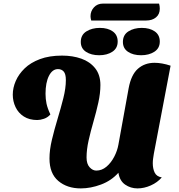

<svg xmlns="http://www.w3.org/2000/svg" viewBox="-20 -1027 992 1067"><path d="M429 20Q353 20 304 -21.5Q255 -63 255 -146Q255 -194 268.5 -250.5Q282 -307 300 -366.5Q318 -426 332 -481.5Q346 -537 346 -582Q346 -616 334 -629.5Q322 -643 302 -643Q271 -643 252 -605.5Q233 -568 233 -506Q233 -477 238.5 -451Q244 -425 260 -391Q245 -374 224.5 -367Q204 -360 187 -360Q143 -360 112.5 -379.5Q82 -399 66.5 -431.5Q51 -464 51 -501Q51 -539 67.5 -577Q84 -615 117 -647Q150 -679 202 -698.5Q254 -718 325 -718Q384 -718 432 -701Q480 -684 509 -647.5Q538 -611 538 -554Q538 -509 526.5 -457Q515 -405 499.5 -351.5Q484 -298 472.5 -247Q461 -196 461 -152Q461 -116 478 -97.5Q495 -79 515 -79Q546 -79 571.5 -100.5Q597 -122 614.5 -155.5Q632 -189 638 -223L695 -537Q709 -612 746.5 -645Q784 -678 839 -678Q859 -678 881.5 -674Q904 -670 928 -662L835 -173Q833 -160 831 -146.5Q829 -133 829 -120Q829 -90 839.5 -68Q850 -46 879 -41Q855 -13 818 3.5Q781 20 744 20Q706 20 675.5 -1Q645 -22 638 -67Q599 -23 541.5 -1.5Q484 20 429 20ZM487 -913Q485 -919 484 -925.5Q483 -932 483 -937Q483 -965 502 -986Q521 -1007 552 -1007H864Q866 -1000 867 -993Q868 -986 868 -979Q868 -948 847 -930.5Q826 -913 792 -913ZM531 -720Q487 -720 458 -739Q429 -758 429 -794Q429 -833 460 -852.5Q491 -872 535 -872Q579 -872 606.5 -852.5Q634 -833 634 -796Q634 -759 604.5 -739.5Q575 -720 531 -720ZM764 -720Q720 -720 691.5 -739Q663 -758 663 -794Q663 -833 693.5 -852.5Q724 -872 768 -872Q812 -872 840 -852.5Q868 -833 868 -796Q868 -759 838 -739.5Q808 -720 764 -720Z"/></svg>

Font: Sansita Swashed Light ExtraBold
Style: Regular
Weight: 800
Version: Version 1.003